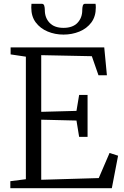

<svg xmlns="http://www.w3.org/2000/svg" viewBox="-20 -993 654 1013"><path d="M116.5 -47.5V-694L36 -706V-743H530L544 -596H499.5L464.5 -696.5L197.5 -702V-403L383.5 -408L397.5 -492H442V-271H397.5L383.5 -357L197.5 -361.5V-44.5L501 -53.5L558 -186L603 -171.5L570 0H34.5V-37ZM200.5 -973Q210.5 -973 213.5 -962.8Q216.5 -952.5 216.5 -939.5Q216.5 -899 241.8 -872.5Q267 -846 315 -846Q363.5 -846 388.8 -872.5Q414 -899 414 -939.5Q414 -952.5 416.8 -962.8Q419.5 -973 429 -973H484Q485 -969 485.2 -963.5Q485.5 -958 485.5 -953Q485.5 -906 461.8 -874.2Q438 -842.5 399 -826.5Q360 -810.5 315 -810.5Q270 -810.5 231.2 -826.8Q192.5 -843 168.8 -874.5Q145 -906 145 -953Q145 -958 145.5 -963.5Q146 -969 146 -973Z"/></svg>

Font: Merriweather 48pt Light
Style: Regular
Weight: 300
Version: Version 2.100